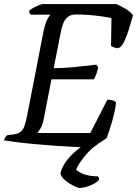

<svg xmlns="http://www.w3.org/2000/svg" viewBox="-30 -724 674 944"><path d="M407 0Q376 0 332 -2Q288 -4 238.5 -7.5Q189 -11 140.5 -15.5Q92 -20 52.5 -25Q13 -30 -10 -34Q-8 -42 -3.5 -49Q1 -56 5 -59L35 -63Q59 -66 71.5 -76Q84 -86 91 -106.5Q98 -127 105 -164L184 -570Q192 -607 202 -627.5Q212 -648 219 -652H121Q119 -654 116 -659Q113 -664 113 -671Q120 -678 134 -685.5Q148 -693 161.5 -698.5Q175 -704 180 -704H540Q563 -696 587 -681Q611 -666 624 -649Q614 -613 603.5 -579.5Q593 -546 582 -522.5Q571 -499 559 -491Q549 -484 534.5 -489.5Q520 -495 516 -498L518 -635Q501 -639 473.5 -643Q446 -647 413 -650Q380 -653 344 -653Q319 -653 304 -641Q289 -629 281.5 -610.5Q274 -592 270 -571L234 -389Q275 -389 311 -392Q347 -395 380 -399Q413 -403 443 -406L453 -393Q448 -371 442 -355.5Q436 -340 431 -334H223L185 -139Q180 -113 170.5 -95.5Q161 -78 154 -70H414L498 -234Q514 -234 527.5 -229Q541 -224 540 -217Q538 -191 529.5 -158Q521 -125 511.5 -95Q502 -65 495 -46Q485 -38 468 -27Q451 -16 434.5 -8Q418 0 407 0ZM361 200Q354 200 333 190Q312 180 292 164Q272 148 267 129Q273 101 291.5 74.5Q310 48 335 25.5Q360 3 386 -14L451 -15Q424 2 402 26Q380 50 365 72.5Q350 95 344 110Q359 125 387 134Q415 143 452 143Q454 146 456 150.5Q458 155 456 162Q440 178 411 189Q382 200 361 200Z"/></svg>

Font: Texturina Medium
Style: Italic
Weight: 500
Italic angle: -11°
Designer: Guillermo Torres Carreño
Foundry: Omnibus-Type
Version: Version 1.002